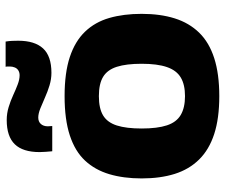

<svg xmlns="http://www.w3.org/2000/svg" viewBox="-80 -730 819 700"><g transform="rotate(-90 330.0 -379.5)"><path d="M30 -273Q30 -339 45.5 -391Q61 -443 95 -479.5Q129 -516 187 -535Q245 -554 330 -554Q415 -554 472.5 -535Q530 -516 565 -479.5Q600 -443 615 -391Q630 -339 630 -273Q630 -205 613.5 -152.5Q597 -100 561.5 -63.5Q526 -27 468.5 -8.5Q411 10 330 10Q249 10 192 -8.5Q135 -27 99 -63.5Q63 -100 46.5 -152.5Q30 -205 30 -273ZM212 -273Q212 -216 223.5 -181Q235 -146 261.5 -130.5Q288 -115 330 -115Q372 -115 398 -130.5Q424 -146 436 -181Q448 -216 448 -273Q448 -329 437 -363.5Q426 -398 400.5 -413.5Q375 -429 330 -429Q285 -429 259.5 -413.5Q234 -398 223 -363.5Q212 -329 212 -273ZM129 -599Q128 -611 127 -623Q126 -635 126 -645Q126 -706 154.5 -735.5Q183 -765 243 -765Q267 -765 290 -758Q313 -751 333.5 -741.5Q354 -732 372.5 -725Q391 -718 406 -718Q416 -718 423.5 -722.5Q431 -727 434.5 -735.5Q438 -744 438 -753Q438 -757 438 -761.5Q438 -766 437 -769H529Q531 -757 531.5 -745.5Q532 -734 532 -723Q532 -663 504 -632.5Q476 -602 415 -602Q392 -602 369 -609Q346 -616 325 -625.5Q304 -635 285 -642.5Q266 -650 252 -650Q237 -650 228.5 -640.5Q220 -631 220 -615Q220 -612 220.5 -607.5Q221 -603 221 -599Z"/></g></svg>

Font: Georama SemiExpanded
Style: Bold
Weight: 700
Width: 6
Designer: Jean-Baptiste Levee
Foundry: Production Type
Version: Version 1.001